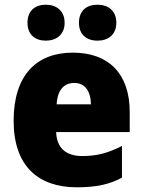

<svg xmlns="http://www.w3.org/2000/svg" viewBox="-20 -787 608 817"><path d="M97 -690C97 -639 130 -614 175 -614C220 -614 255 -640 255 -690C255 -741 220 -767 175 -767C130 -767 97 -742 97 -690ZM316 -690C316 -640 348 -614 395 -614C441 -614 475 -640 475 -690C475 -741 441 -767 395 -767C349 -767 316 -742 316 -690ZM290 -563C135 -563 38 -467 38 -273C38 -81 142 10 307 10C391 10 447 -3 499 -31V-166C441 -136 392 -123 330 -123C257 -123 221 -161 219 -225H532V-310C532 -476 440 -563 290 -563ZM296 -434C341 -434 366 -400 367 -343H221C225 -408 255 -434 296 -434Z"/></svg>

Font: Noto Sans Thai Looped SemiCondensed Black
Style: Regular
Weight: 900
Width: 4
Designer: Sasikarn Vongin, Ben Mitchell
Foundry: The Fontpad Ltd
Version: Version 1.001